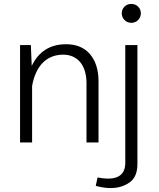

<svg xmlns="http://www.w3.org/2000/svg" viewBox="-20 -728 814 981"><path d="M602.1 -660.2C602.1 -633.3 623 -611.3 650.9 -611.3C678.7 -611.3 699.7 -633.3 699.7 -660.2C699.7 -687 678.7 -708 650.9 -708C623 -708 602.1 -687 602.1 -660.2ZM469.2 221.7C492.2 228 518.6 232.9 544.4 232.9C583 232.9 615.2 223.1 642.1 204.1C668.9 185.1 682.1 153.8 682.1 110.4V-497.6H620.1V104C620.1 159.2 587.9 184.6 533.2 184.6C513.2 184.6 491.7 181.2 478.5 178.7ZM144 -288.1C161.6 -391.1 218.3 -448.7 302.7 -448.7C377.4 -448.7 421.9 -393.1 421.9 -303.7V0H483.4V-312C483.4 -370.6 468.8 -417 439.9 -451.2C411.1 -484.9 370.1 -502 317.9 -502C235.8 -502 177.2 -464.8 142.1 -391.1L137.7 -497.6H82.5V0H144Z"/></svg>

Font: Estedad Light
Style: Regular
Weight: 300
Designer: Amin Abedi
Version: Version 7.3